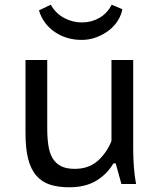

<svg xmlns="http://www.w3.org/2000/svg" viewBox="-20 -779 684 813"><path d="M180 -525V-236Q180 -194 185 -162Q190 -130 203 -108.5Q216 -87 238.5 -75.5Q261 -64 296 -64Q356 -64 394 -98Q432 -132 452 -182V-525H544V-149Q544 -111 547 -71.5Q550 -32 556 0H494L470 -87H460Q434 -42 388 -14Q342 14 273 14Q227 14 192.5 3Q158 -8 134.5 -34.5Q111 -61 99.5 -105Q88 -149 88 -215V-525ZM195 -759Q216 -722 251.5 -703Q287 -684 327 -684Q366 -684 399.5 -702.5Q433 -721 453 -759L498 -740Q494 -716 479.5 -692.5Q465 -669 442 -651Q419 -633 389 -621.5Q359 -610 326 -610Q261 -610 211.5 -644Q162 -678 145 -735Z"/></svg>

Font: PT Sans Caption
Style: Regular
Weight: 400
Designer: A.Korolkova, O.Umpeleva, V.Yefimov
Foundry: ParaType Ltd
Version: Version 2.004W OFL